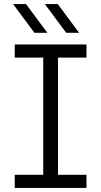

<svg xmlns="http://www.w3.org/2000/svg" viewBox="-20 -917 494 937"><path d="M52 0V-64H191V-636H52V-700H402V-636H263V-64H402V0ZM303 -757 199 -897H262L366 -757ZM148 -757 44 -897H107L211 -757Z"/></svg>

Font: MuseoModerno Thin Light
Style: Regular
Weight: 300
Version: Version 1.003